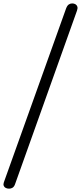

<svg xmlns="http://www.w3.org/2000/svg" viewBox="-54 -1024 473 1122"><path d="M-1 78.5Q-12 78.5 -20.5 74.2Q-29 70 -32.2 61.5Q-35.5 53 -31.5 41.5L332 -974Q338.5 -991.5 347.8 -997.8Q357 -1004 368 -1004Q378.5 -1004 386.8 -999.2Q395 -994.5 398 -985.2Q401 -976 396 -962L33.5 53.5Q28.5 67 19.5 72.8Q10.5 78.5 -1 78.5Z"/></svg>

Font: Edu SA Hand Cursive
Style: Regular
Weight: 400
Designer: Tina and Corey Anderson, Eben Sorkin, Mirko Velimirovic
Foundry: Google for Education
Version: Version 2.000